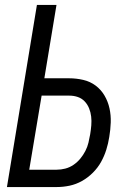

<svg xmlns="http://www.w3.org/2000/svg" viewBox="-20 -755 540 775"><path d="M8 0 129 -735H208L159 -439H259Q288 -439 316 -432.5Q344 -426 366 -409.5Q388 -393 402 -369Q416 -345 422 -317.5Q428 -290 427 -260.5Q426 -231 421 -202Q417 -176 409 -150.5Q401 -125 388 -101.5Q375 -78 355 -58Q335 -38 311 -24.5Q287 -11 261 -5.5Q235 0 209 0ZM98 -70H209Q226 -70 243.5 -74.5Q261 -79 276.5 -89.5Q292 -100 304 -114.5Q316 -129 324.5 -145.5Q333 -162 337 -179Q341 -196 344 -213Q347 -231 348.5 -249Q350 -267 348 -284.5Q346 -302 339.5 -318Q333 -334 321.5 -346Q310 -358 294 -363.5Q278 -369 260 -369H148Z"/></svg>

Font: Iosevka
Style: Italic
Weight: 400
Italic angle: -9°
Monospace: yes
Designer: Belleve Invis
Foundry: Belleve Invis
Version: Version 32.5.0; ttfautohint (v1.8.4)